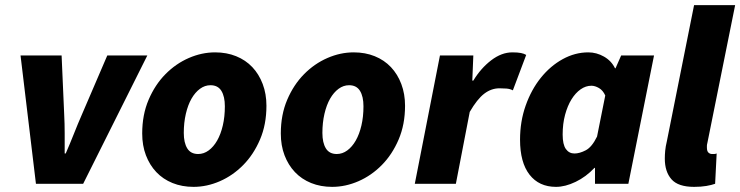

<svg xmlns="http://www.w3.org/2000/svg" viewBox="-20 -716 2884 748"><path d="M120 0 60 -500H220L230 -272Q232 -234 232 -196Q232 -158 232 -118H236Q253 -157 268 -195Q283 -233 300 -272L398 -500H554L304 0Z M734 12Q689 12 652 -3Q615 -18 589 -45.5Q563 -73 548.5 -111Q534 -149 534 -196Q534 -269 559 -327.5Q584 -386 624.5 -427Q665 -468 715.5 -490Q766 -512 818 -512Q863 -512 900 -497Q937 -482 963 -454.5Q989 -427 1003.5 -388.5Q1018 -350 1018 -304Q1018 -231 993 -172.5Q968 -114 927.5 -73Q887 -32 836.5 -10Q786 12 734 12ZM752 -116Q774 -116 793 -130Q812 -144 826 -168.5Q840 -193 848 -227Q856 -261 856 -302Q856 -340 842.5 -362Q829 -384 800 -384Q778 -384 759 -370Q740 -356 726 -331.5Q712 -307 704 -272.5Q696 -238 696 -198Q696 -160 709.5 -138Q723 -116 752 -116Z M1274 12Q1229 12 1192 -3Q1155 -18 1129 -45.5Q1103 -73 1088.5 -111Q1074 -149 1074 -196Q1074 -269 1099 -327.5Q1124 -386 1164.5 -427Q1205 -468 1255.5 -490Q1306 -512 1358 -512Q1403 -512 1440 -497Q1477 -482 1503 -454.5Q1529 -427 1543.5 -388.5Q1558 -350 1558 -304Q1558 -231 1533 -172.5Q1508 -114 1467.5 -73Q1427 -32 1376.5 -10Q1326 12 1274 12ZM1292 -116Q1314 -116 1333 -130Q1352 -144 1366 -168.5Q1380 -193 1388 -227Q1396 -261 1396 -302Q1396 -340 1382.5 -362Q1369 -384 1340 -384Q1318 -384 1299 -370Q1280 -356 1266 -331.5Q1252 -307 1244 -272.5Q1236 -238 1236 -198Q1236 -160 1249.5 -138Q1263 -116 1292 -116Z M1596 0 1694 -500H1824L1820 -402H1824Q1853 -450 1893.5 -481Q1934 -512 1976 -512Q1997 -512 2009.5 -509.5Q2022 -507 2030 -502L1978 -364Q1967 -370 1952.5 -371Q1938 -372 1926 -372Q1894 -372 1866.5 -351Q1839 -330 1810 -280L1756 0Z M2146 12Q2080 12 2043 -35.5Q2006 -83 2006 -172Q2006 -243 2028 -305Q2050 -367 2087 -413Q2124 -459 2172 -485.5Q2220 -512 2272 -512Q2304 -512 2333 -495.5Q2362 -479 2376 -450H2378L2400 -500H2528L2428 0H2298V-62H2296Q2263 -27 2222.5 -7.5Q2182 12 2146 12ZM2218 -118Q2238 -118 2262 -130.5Q2286 -143 2306 -184L2338 -344Q2329 -364 2313.5 -373Q2298 -382 2284 -382Q2262 -382 2242 -368Q2222 -354 2206.5 -329Q2191 -304 2181.5 -269Q2172 -234 2172 -192Q2172 -153 2184.5 -135.5Q2197 -118 2218 -118Z M2684 12Q2622 12 2596 -17.5Q2570 -47 2570 -98Q2570 -113 2571.5 -129Q2573 -145 2578 -166L2684 -696H2844L2736 -160Q2734 -152 2734 -148.5Q2734 -145 2734 -141Q2734 -127 2740 -121.5Q2746 -116 2754 -116Q2759 -116 2762.5 -116Q2766 -116 2772 -118L2766 0Q2752 5 2731.5 8.5Q2711 12 2684 12Z"/></svg>

Font: TypoPRO Source Sans Pro
Style: Italic
Weight: 900
Italic angle: -11°
Designer: Paul D. Hunt
Foundry: Adobe Systems Incorporated
Version: Version 1.075;PS 2.000;hotconv 1.0.86;makeotf.lib2.5.63406